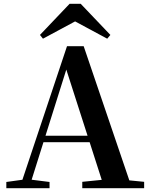

<svg xmlns="http://www.w3.org/2000/svg" viewBox="-20 -987 786 1007"><path d="M403.3 -967H344.9L189.6 -803.8L205.3 -784.1L413.6 -896.1H334.2L542.3 -784.1L558.9 -803.8ZM13.2 0H239.8V-32.6L131.1 -46.3H112.6L13.2 -32.6ZM82.8 0H132L334.2 -642.5L337.4 -656.5H316.7L527.6 0H672.2L418.9 -744.6H331.4ZM193.5 -241.1H524.9L517.8 -275H200.6ZM411.5 0H736V-33.4L597.4 -47H546.7L411.5 -33.4Z"/></svg>

Font: Source Han Serif CN VF
Style: Regular
Weight: 250
Designer: Ryoko NISHIZUKA 西塚涼子 (kana & ideographs); Frank Grießhammer (Latin, Greek & Cyrillic); Wenlong ZHANG 张文龙 (bopomofo); San
Foundry: Adobe
Version: Version 2.002;hotconv 1.1.0;makeotfexe 2.6.0